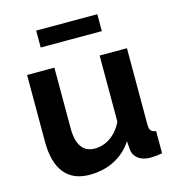

<svg xmlns="http://www.w3.org/2000/svg" viewBox="-108 -808 834 910"><g transform="rotate(-15 309.0 -353.0)"><path d="M152 -633H452V-716H152ZM56 -196C56 -61 113 10 221 10C309 10 385 -26 432 -98L435 -56C440 -17 472 6 520 6C535 6 551 5 578 0V-109C555 -111 546 -121 546 -150V-524H412V-199C381 -135 329 -104 277 -104C220 -104 190 -145 190 -225V-524H56Z"/></g></svg>

Font: FIGSv2-sans-serif
Style: Bold
Weight: 700
Designer: Matt McInerney, Pablo Impallari, Rodrigo Fuenzalida,Mirko Velimirovic
Foundry: Matt McInerney, Pablo Impallari, Rodrigo Fuenzalida
Version: Version 4.021;hotconv 1.0.109;makeotfexe 2.5.65596